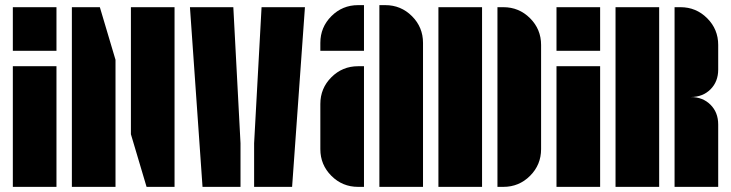

<svg xmlns="http://www.w3.org/2000/svg" viewBox="-20 -728 2848 748"><path d="M30 0V-470H200V0ZM30 -530V-700H200V-530Z M490 -205V-700H660V0H551ZM260 -700H369L430 -495V0H260Z M720 -700H889L917 -170V0H769ZM970 -170 999 -700H1168L1118 0H970Z M1228 -561Q1228 -622 1271 -665Q1314 -708 1375 -708H1398V-530H1228ZM1228 -323Q1228 -384 1271 -427Q1314 -470 1375 -470H1398V0H1375Q1314 0 1271 -43Q1228 -86 1228 -147ZM1481 -708Q1542 -708 1585 -665Q1628 -622 1628 -561V0H1458V-708Z M1688 0V-700H1858V0ZM1941 -700Q2002 -700 2045 -657Q2088 -614 2088 -553V-147Q2088 -86 2045 -43Q2002 0 1941 0H1918V-700Z M2148 0V-470H2318V0ZM2148 -530V-700H2318V-530Z M2631 -700Q2692 -700 2735 -657Q2778 -614 2778 -553V-457Q2778 -410 2748 -380Q2718 -350 2671 -350Q2718 -350 2748 -320Q2778 -290 2778 -243V0H2608V-350V-700ZM2378 0V-700H2548V0Z"/></svg>

Font: Promplate
Style: Bold
Weight: 400
Designer: Evgeny Tarasenko
Foundry: Evgeny Tarasenko
Version: Version 1.000